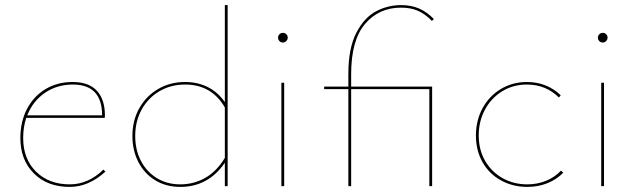

<svg xmlns="http://www.w3.org/2000/svg" viewBox="-20 -731 2508 754"><path d="M394 -57Q328 3 254 3Q166 3 113 -50Q60 -103 60 -189Q60 -254 86.5 -304Q113 -354 159.5 -381.5Q206 -409 265 -409Q329 -409 360.5 -374.5Q392 -340 392 -278Q392 -271 391 -268H83Q71 -232 71 -189Q71 -107 121.5 -57Q172 -7 254 -7Q327 -7 386 -65ZM87 -278H381Q381 -399 266 -399Q204 -399 156.5 -366.5Q109 -334 87 -278Z M874 -711V0H863V-92Q798 3 688 3Q632 3 589.5 -23Q547 -49 523.5 -94.5Q500 -140 500 -197Q500 -258 527 -306Q554 -354 601 -381.5Q648 -409 707 -409Q756 -409 796 -389Q836 -369 863 -330V-711ZM863 -111V-309Q811 -399 707 -399Q651 -399 606.5 -373Q562 -347 536.5 -301Q511 -255 511 -197Q511 -142 533.5 -99Q556 -56 596 -31.5Q636 -7 688 -7Q741 -7 786 -32.5Q831 -58 863 -111Z M1085 -406H1096V0H1085ZM1072 -583Q1072 -591 1077.5 -596.5Q1083 -602 1091 -602Q1099 -602 1104.5 -596.5Q1110 -591 1110 -583Q1110 -576 1104.5 -570Q1099 -564 1091 -564Q1083 -564 1077.5 -569.5Q1072 -575 1072 -583Z M1359 -391H1677V0H1666V-381H1359V0H1348V-381H1253V-391H1348V-440Q1348 -542 1379.5 -602.5Q1411 -663 1457.5 -687Q1504 -711 1555 -711Q1595 -711 1626 -697.5Q1657 -684 1684 -656L1676 -649Q1651 -675 1622.5 -688Q1594 -701 1555 -701Q1468 -701 1413.5 -637Q1359 -573 1359 -440Z M1849 -199Q1849 -258 1875 -306Q1901 -354 1947 -381.5Q1993 -409 2049 -409Q2127 -409 2182 -357L2175 -348Q2124 -399 2049 -399Q1995 -399 1952 -372.5Q1909 -346 1884.5 -300.5Q1860 -255 1860 -199Q1860 -143 1885 -99.5Q1910 -56 1953.5 -31.5Q1997 -7 2051 -7Q2090 -7 2124.5 -21Q2159 -35 2183 -61L2192 -53Q2166 -26 2129.5 -11.5Q2093 3 2051 3Q1994 3 1947.5 -22.5Q1901 -48 1875 -94Q1849 -140 1849 -199Z M2341 -406H2352V0H2341ZM2328 -583Q2328 -591 2333.5 -596.5Q2339 -602 2347 -602Q2355 -602 2360.5 -596.5Q2366 -591 2366 -583Q2366 -576 2360.5 -570Q2355 -564 2347 -564Q2339 -564 2333.5 -569.5Q2328 -575 2328 -583Z"/></svg>

Font: Ysabeau Hairline
Style: Regular
Weight: 100
Designer: Christian Thalmann (Catharsis Fonts)
Version: Version 0.003